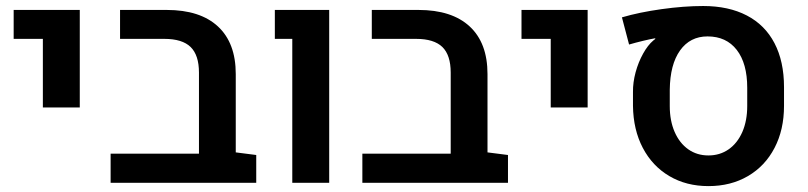

<svg xmlns="http://www.w3.org/2000/svg" viewBox="-20 -614 2714 645"><path d="M124 -483.4H25.9V-580.6H248V-252.9H124Z M840.8 -93.3V0H351.6V-97.7H648.4V-370.1Q648.4 -428.7 620.4 -456.1Q592.3 -483.4 532.2 -483.4H383.3V-580.6H540Q652.3 -580.6 712.2 -525.1Q772 -469.7 772 -365.2V-102.1Z M961.9 -483.4H903.3V-580.6H1085.9V0H961.9Z M1686.5 -93.3V0H1197.3V-97.7H1494.1V-370.1Q1494.1 -428.7 1466.1 -456.1Q1438 -483.4 1377.9 -483.4H1229V-580.6H1385.7Q1498 -580.6 1557.9 -525.1Q1617.7 -469.7 1617.7 -365.2V-102.1Z M1830.1 -483.4H1731.9V-580.6H1954.1V-252.9H1830.1Z M2106.4 -258.3V-304.7Q2106 -336.9 2115.2 -371.1Q2124.5 -405.3 2140.4 -433.8Q2156.2 -462.4 2174.8 -478Q2178.2 -481 2181.6 -483.4L2180.7 -485.4Q2165.5 -482.9 2140.1 -476.8Q2114.7 -470.7 2093.3 -464.4L2069.3 -555.7Q2127.4 -572.8 2202.6 -583.3Q2277.8 -593.8 2342.3 -593.8Q2427.7 -593.8 2488.8 -562Q2549.8 -530.3 2581.8 -469Q2613.8 -407.7 2613.8 -321.3V-258.3Q2613.8 -178.2 2582 -117.2Q2550.3 -56.2 2492.7 -22.5Q2435.1 11.2 2359.9 11.2Q2285.6 11.2 2228.5 -22.5Q2171.4 -56.2 2139.4 -117.2Q2107.4 -178.2 2106.4 -258.3ZM2490.2 -257.8V-319.3Q2490.2 -400.9 2455.1 -446.3Q2419.9 -491.7 2356.9 -491.7Q2298.3 -491.7 2264.6 -444.6Q2231 -397.5 2230 -312.5V-257.8Q2230 -208.5 2246.3 -170.9Q2262.7 -133.3 2292 -112.5Q2321.3 -91.8 2359.9 -91.8Q2398.4 -91.8 2428 -112.5Q2457.5 -133.3 2473.9 -170.9Q2490.2 -208.5 2490.2 -257.8Z"/></svg>

Font: Heebo Medium
Style: Regular
Weight: 500
Designer: Oded Ezer
Foundry: Meir Sadan
Version: Version 2.001; ttfautohint (v1.5.14-ce02) -l 8 -r 50 -G 200 